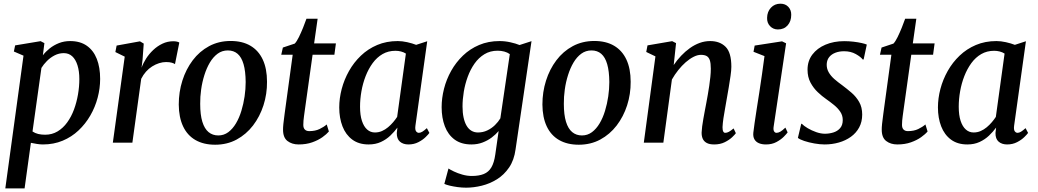

<svg xmlns="http://www.w3.org/2000/svg" viewBox="-20 -792 5763 1066"><path d="M9.5 254 110.5 -483 57 -506 64 -540 205.5 -563.5 226.5 -552.5 218 -485Q233.5 -505.5 256.2 -523.5Q279 -541.5 307.5 -552.8Q336 -564 369.5 -564Q425 -564 462 -538Q499 -512 517.5 -465Q536 -418 536 -354Q536 -302 522.2 -249.8Q508.5 -197.5 481.5 -150.8Q454.5 -104 416 -67.8Q377.5 -31.5 327.8 -10.8Q278 10 218.5 10Q202.5 10 185.2 7.2Q168 4.5 151.5 1L116.5 254ZM160.5 -62Q174.5 -52.5 192 -48.2Q209.5 -44 230.5 -44Q269 -44 299.8 -62.5Q330.5 -81 353.2 -112.5Q376 -144 390.8 -184Q405.5 -224 413 -267.5Q420.5 -311 420.5 -353Q420.5 -397 410.2 -429.5Q400 -462 381 -479.5Q362 -497 334 -497Q307 -497 283 -484.5Q259 -472 240.5 -453.2Q222 -434.5 210 -415Z M606.5 0 672.5 -477.5 620.5 -503 627.5 -539 757 -562.5 778 -550 771.5 -461 766 -416Q774.5 -440.5 791 -466.5Q807.5 -492.5 830.5 -514.2Q853.5 -536 881.8 -549.5Q910 -563 942.5 -563Q952.5 -563 962 -561Q971.5 -559 975.5 -555.5L951.5 -436Q946.5 -440 933.8 -443.8Q921 -447.5 902 -447.5Q883 -447.5 863.2 -441.2Q843.5 -435 824.8 -423.2Q806 -411.5 790.5 -394Q775 -376.5 764 -354.5L715 0Z M1260.5 -564.5Q1325.5 -564.5 1370.5 -538Q1415.5 -511.5 1439 -461Q1462.5 -410.5 1462.5 -338Q1463 -270 1442.8 -207.2Q1422.5 -144.5 1384.8 -95.2Q1347 -46 1293.8 -17.2Q1240.5 11.5 1174.5 11.5Q1110.5 11.5 1065.2 -14.5Q1020 -40.5 996.5 -90.5Q973 -140.5 972.5 -211.5Q972.5 -281 992.5 -344.2Q1012.5 -407.5 1050 -457.2Q1087.5 -507 1141 -535.8Q1194.5 -564.5 1260.5 -564.5ZM1245 -512Q1213 -512 1188.2 -493.8Q1163.5 -475.5 1145.2 -444.8Q1127 -414 1114.8 -375.2Q1102.5 -336.5 1096.8 -295.2Q1091 -254 1091.5 -215.5Q1091.5 -154.5 1103.5 -115.8Q1115.5 -77 1138 -58.5Q1160.5 -40 1192 -40Q1223 -40 1247.5 -58.2Q1272 -76.5 1290.2 -107.2Q1308.5 -138 1320.2 -176.8Q1332 -215.5 1338 -256.5Q1344 -297.5 1344 -336.5Q1343.5 -397 1332.2 -435.8Q1321 -474.5 1299.2 -493.2Q1277.5 -512 1245 -512Z M1672 -177.5Q1669.5 -160 1667.8 -146.8Q1666 -133.5 1665 -122.2Q1664 -111 1664 -98.5Q1664 -81.5 1672.5 -72.8Q1681 -64 1697 -64Q1730 -64 1754 -75.5Q1778 -87 1794 -101L1806 -62Q1793.5 -47 1770 -30.2Q1746.5 -13.5 1713.5 -1.8Q1680.5 10 1638 10Q1601 10 1576 -9.2Q1551 -28.5 1551.5 -73.5Q1551.5 -78.5 1551.8 -85.5Q1552 -92.5 1553.2 -103Q1554.5 -113.5 1556.2 -127.8Q1558 -142 1560.5 -162L1605 -488H1541.5L1550.5 -528L1616.5 -550Q1627.5 -561.5 1639.5 -586Q1651.5 -610.5 1662.8 -638.5Q1674 -666.5 1681.5 -688H1743.5L1724 -551H1845L1836.5 -488H1715.5Z M2286.5 -94.5Q2283.5 -72 2290 -63.2Q2296.5 -54.5 2305.5 -54.5Q2314.5 -54.5 2324.8 -60.8Q2335 -67 2350 -80.5L2364 -54Q2359 -46.5 2343.2 -31Q2327.5 -15.5 2303 -2.8Q2278.5 10 2247.5 10Q2218.5 10 2200.5 -5.5Q2182.5 -21 2183 -54L2186.5 -83.5Q2169.5 -60.5 2147 -39Q2124.5 -17.5 2094.8 -3.8Q2065 10 2027 10Q1972 10 1935.8 -17Q1899.5 -44 1881.5 -90.5Q1863.5 -137 1863.5 -195.5Q1863.5 -246 1877.2 -298.2Q1891 -350.5 1917.8 -398Q1944.5 -445.5 1983.8 -483Q2023 -520.5 2074.2 -542.2Q2125.5 -564 2188.5 -564Q2212.5 -564 2240.8 -557.8Q2269 -551.5 2290.5 -543L2352 -563ZM2233.5 -494.5Q2221 -502.5 2206.2 -506.2Q2191.5 -510 2175.5 -510Q2135.5 -510 2104 -491.8Q2072.5 -473.5 2049.2 -441.8Q2026 -410 2010.2 -369.8Q1994.5 -329.5 1986.8 -285.8Q1979 -242 1979 -199.5Q1979 -152.5 1989.5 -120.8Q2000 -89 2018.5 -72.8Q2037 -56.5 2061.5 -56.5Q2082.5 -56.5 2100.8 -64.5Q2119 -72.5 2134.5 -85.5Q2150 -98.5 2162.8 -113.5Q2175.5 -128.5 2185 -143Z M2842.5 37Q2834.5 97 2806.5 138Q2778.5 179 2739 203.5Q2699.5 228 2654.8 239Q2610 250 2568 250Q2545 250 2521 246.8Q2497 243.5 2477.2 238.8Q2457.5 234 2447 229L2470 143.5Q2480 150.5 2500.5 160.2Q2521 170 2547.2 177.5Q2573.5 185 2599.5 185Q2639 185 2665.8 174.2Q2692.5 163.5 2708 137.5Q2723.5 111.5 2730 65L2748.5 -64.5Q2732.5 -45.5 2710 -28.5Q2687.5 -11.5 2659.2 -0.8Q2631 10 2597.5 10Q2541 10 2504.2 -17Q2467.5 -44 2449.8 -90.8Q2432 -137.5 2432 -197Q2432 -247 2445.2 -299.2Q2458.5 -351.5 2485 -398.8Q2511.5 -446 2550.2 -483.2Q2589 -520.5 2640 -542.2Q2691 -564 2753.5 -564Q2784 -564 2814 -557.2Q2844 -550.5 2864.5 -542L2931 -563.5ZM2810.5 -491.5Q2797.5 -501 2779.8 -505.8Q2762 -510.5 2743 -510.5Q2701.5 -510.5 2669.5 -491Q2637.5 -471.5 2614.5 -438.8Q2591.5 -406 2576.8 -365.5Q2562 -325 2555 -282.5Q2548 -240 2548 -201Q2548 -166.5 2553.8 -139.8Q2559.5 -113 2570.5 -94.2Q2581.5 -75.5 2597.5 -66Q2613.5 -56.5 2633.5 -56.5Q2661.5 -56.5 2685.2 -67.8Q2709 -79 2727.8 -97.2Q2746.5 -115.5 2758 -135Z M3279.5 -564.5Q3344.5 -564.5 3389.5 -538Q3434.5 -511.5 3458 -461Q3481.5 -410.5 3481.5 -338Q3482 -270 3461.8 -207.2Q3441.5 -144.5 3403.8 -95.2Q3366 -46 3312.8 -17.2Q3259.5 11.5 3193.5 11.5Q3129.5 11.5 3084.2 -14.5Q3039 -40.5 3015.5 -90.5Q2992 -140.5 2991.5 -211.5Q2991.5 -281 3011.5 -344.2Q3031.5 -407.5 3069 -457.2Q3106.5 -507 3160 -535.8Q3213.5 -564.5 3279.5 -564.5ZM3264 -512Q3232 -512 3207.2 -493.8Q3182.5 -475.5 3164.2 -444.8Q3146 -414 3133.8 -375.2Q3121.5 -336.5 3115.8 -295.2Q3110 -254 3110.5 -215.5Q3110.5 -154.5 3122.5 -115.8Q3134.5 -77 3157 -58.5Q3179.5 -40 3211 -40Q3242 -40 3266.5 -58.2Q3291 -76.5 3309.2 -107.2Q3327.5 -138 3339.2 -176.8Q3351 -215.5 3357 -256.5Q3363 -297.5 3363 -336.5Q3362.5 -397 3351.2 -435.8Q3340 -474.5 3318.2 -493.2Q3296.5 -512 3264 -512Z M3720.5 -431Q3739 -458.5 3761.8 -482.5Q3784.5 -506.5 3810.5 -525Q3836.5 -543.5 3864.8 -553.8Q3893 -564 3923 -564Q3976.5 -564 4008.5 -532.2Q4040.5 -500.5 4040.5 -421.5Q4040.5 -401.5 4036 -370.5Q4031.5 -339.5 4026 -306.5Q4020.5 -273.5 4015.5 -246Q4011.5 -220.5 4006 -191.5Q4000.5 -162.5 3996.5 -135Q3992.5 -107.5 3991.5 -86Q3991.5 -69 3995.5 -61.8Q3999.5 -54.5 4006.5 -54.5Q4016 -54.5 4026.8 -60.2Q4037.5 -66 4053 -79L4065.5 -52.5Q4061 -45.5 4045 -30.2Q4029 -15 4003.8 -2.5Q3978.5 10 3945 10Q3919 10 3903.5 1.5Q3888 -7 3881.5 -22Q3875 -37 3875.5 -57Q3876 -71 3878.5 -90.5Q3881 -110 3885 -132Q3889 -154 3893.2 -176.8Q3897.5 -199.5 3901.5 -220.5Q3905.5 -242 3909.8 -266.2Q3914 -290.5 3917.8 -315.8Q3921.5 -341 3924 -365.2Q3926.5 -389.5 3926.5 -410.5Q3926.5 -441 3921 -457.5Q3915.5 -474 3903.5 -480.8Q3891.5 -487.5 3871.5 -487.5Q3852.5 -487.5 3830.8 -476.5Q3809 -465.5 3787.2 -446.5Q3765.5 -427.5 3745.8 -402.8Q3726 -378 3710.5 -350.5L3663 0H3554.5L3619 -479L3568 -503.5L3575 -540L3712 -563.5L3733.5 -552.5Z M4233 10Q4209.5 10 4193 2.8Q4176.5 -4.5 4168.5 -18.8Q4160.5 -33 4162.5 -55Q4164.5 -74.5 4169.5 -108.5Q4174.5 -142.5 4181.2 -186.2Q4188 -230 4195.8 -279.5Q4203.5 -329 4210.8 -380.5Q4218 -432 4224.5 -480.5L4163.5 -504.5L4170 -539L4322 -562.5L4344.5 -551.5L4275.5 -90Q4272.5 -72 4277.5 -63.2Q4282.5 -54.5 4291 -54.5Q4301 -54.5 4312.2 -60.8Q4323.5 -67 4340.5 -83.5L4353 -57Q4347.5 -49 4331.8 -33Q4316 -17 4291 -3.5Q4266 10 4233 10ZM4299 -628.5Q4273 -628.5 4255.5 -646.8Q4238 -665 4239 -693Q4239.5 -727 4260.2 -749.2Q4281 -771.5 4313 -771.5Q4340.5 -771.5 4357 -753.8Q4373.5 -736 4373 -709.5Q4373 -674 4353 -651.2Q4333 -628.5 4299 -628.5Z M4775 -462H4769.5Q4759.5 -476 4731.5 -491.8Q4703.5 -507.5 4666.5 -507.5Q4640 -507.5 4618.8 -499.5Q4597.5 -491.5 4584.5 -476Q4571.5 -460.5 4570 -436.5Q4569 -412 4580.5 -391.5Q4592 -371 4612.2 -353.2Q4632.5 -335.5 4657 -318Q4683 -298.5 4708.2 -276.8Q4733.5 -255 4750.2 -225.8Q4767 -196.5 4767 -156Q4767 -115.5 4750.2 -84.5Q4733.5 -53.5 4704.2 -32.5Q4675 -11.5 4637.5 -0.8Q4600 10 4558.5 10Q4532.5 10 4501.5 4.5Q4470.5 -1 4445 -9.5Q4419.5 -18 4410 -26.5L4428.5 -104.5H4432Q4443 -93 4464.5 -80.2Q4486 -67.5 4511.5 -58.5Q4537 -49.5 4560 -49.5Q4584 -49.5 4606.8 -56.5Q4629.5 -63.5 4644.2 -80.2Q4659 -97 4659 -125.5Q4659 -151 4645.5 -171.2Q4632 -191.5 4610.5 -209Q4589 -226.5 4565.5 -243Q4544.5 -257.5 4520.8 -279.8Q4497 -302 4480.2 -333Q4463.5 -364 4463.5 -405Q4463.5 -453.5 4490.2 -489Q4517 -524.5 4563.2 -544Q4609.5 -563.5 4667 -563.5Q4693.5 -563.5 4719 -560.5Q4744.5 -557.5 4764.2 -553Q4784 -548.5 4792.5 -544.5Z M4996 -177.5Q4993.5 -160 4991.8 -146.8Q4990 -133.5 4989 -122.2Q4988 -111 4988 -98.5Q4988 -81.5 4996.5 -72.8Q5005 -64 5021 -64Q5054 -64 5078 -75.5Q5102 -87 5118 -101L5130 -62Q5117.5 -47 5094 -30.2Q5070.5 -13.5 5037.5 -1.8Q5004.5 10 4962 10Q4925 10 4900 -9.2Q4875 -28.5 4875.5 -73.5Q4875.5 -78.5 4875.8 -85.5Q4876 -92.5 4877.2 -103Q4878.5 -113.5 4880.2 -127.8Q4882 -142 4884.5 -162L4929 -488H4865.5L4874.5 -528L4940.5 -550Q4951.5 -561.5 4963.5 -586Q4975.5 -610.5 4986.8 -638.5Q4998 -666.5 5005.5 -688H5067.5L5048 -551H5169L5160.5 -488H5039.5Z M5610.5 -94.5Q5607.5 -72 5614 -63.2Q5620.5 -54.5 5629.5 -54.5Q5638.5 -54.5 5648.8 -60.8Q5659 -67 5674 -80.5L5688 -54Q5683 -46.5 5667.2 -31Q5651.5 -15.5 5627 -2.8Q5602.5 10 5571.5 10Q5542.5 10 5524.5 -5.5Q5506.5 -21 5507 -54L5510.5 -83.5Q5493.5 -60.5 5471 -39Q5448.5 -17.5 5418.8 -3.8Q5389 10 5351 10Q5296 10 5259.8 -17Q5223.5 -44 5205.5 -90.5Q5187.5 -137 5187.5 -195.5Q5187.5 -246 5201.2 -298.2Q5215 -350.5 5241.8 -398Q5268.5 -445.5 5307.8 -483Q5347 -520.5 5398.2 -542.2Q5449.5 -564 5512.5 -564Q5536.5 -564 5564.8 -557.8Q5593 -551.5 5614.5 -543L5676 -563ZM5557.5 -494.5Q5545 -502.5 5530.2 -506.2Q5515.5 -510 5499.5 -510Q5459.5 -510 5428 -491.8Q5396.5 -473.5 5373.2 -441.8Q5350 -410 5334.2 -369.8Q5318.5 -329.5 5310.8 -285.8Q5303 -242 5303 -199.5Q5303 -152.5 5313.5 -120.8Q5324 -89 5342.5 -72.8Q5361 -56.5 5385.5 -56.5Q5406.5 -56.5 5424.8 -64.5Q5443 -72.5 5458.5 -85.5Q5474 -98.5 5486.8 -113.5Q5499.5 -128.5 5509 -143Z"/></svg>

Font: Merriweather 28pt Medium
Style: Italic
Weight: 500
Italic angle: -7.8°
Version: Version 2.101